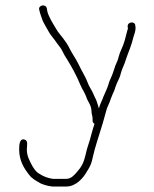

<svg xmlns="http://www.w3.org/2000/svg" viewBox="-20 -540 564 701"><path d="M318 -107V-100C318 -94.7 320.3 -90.7 325 -88C320.7 -75 317.9 -64.7 314 -51C307.1 -20.9 298.4 -4.9 292 27C285.4 55 276.9 70.2 260.5 88.5C250.6 99.5 239.8 113 222 113H173C152.8 110.1 137.2 103.4 123 94C112.2 88.6 104.3 76.2 98 66C89.6 49.1 78 31.6 78 6C78 -10.1 84.7 -27.9 67.5 -31C50.7 -34.1 50 -8.8 50 6C50 46.5 67.9 75.1 87 99C98.1 113.8 113.4 120.7 129 130C142.9 135.8 155.8 139.4 172 141H222C257.5 141 284.6 109.6 298 85C309 67.7 313.9 58.3 319 33C326.9 -2.4 338 -34.1 348.5 -68.5L355.5 -91.5C359.6 -105.1 366 -129.7 370 -143C375.4 -157.8 379.7 -163.6 384 -178L392 -198C396 -205.3 399 -213 401 -221C406.5 -239.3 417.3 -253.5 421 -272C425.3 -289.3 435.8 -307.3 440 -324C448.4 -349.2 460.5 -374.7 467 -404C470.7 -416.3 475 -425.8 475 -439L474 -446C474 -463.3 446 -461.5 446 -444L447 -437C447 -435 446.3 -432.3 445 -429C442 -417.1 438.7 -404.4 435 -391C428.9 -368.7 418.2 -353 413 -332C411.1 -320.5 405.1 -311.3 401 -300L394 -279C389 -261.3 379.9 -248.6 375 -229C371 -215.5 363 -200.4 358 -188C352.8 -172.4 345.2 -161 341 -144C339.3 -152.3 335.1 -162.8 333 -170C330.7 -178.1 323.9 -188.2 321 -197C314.7 -211.8 304.4 -224.7 299 -241C293.6 -255.8 282.6 -273.9 275 -289L265 -309C255.2 -328.6 244.2 -342.6 234 -363C226.8 -378.5 218.3 -389.7 209 -402C202.9 -410.1 190.9 -423.2 186 -433C181.6 -440 165.2 -467 162 -475C157 -485 152.6 -494.6 151 -509C148 -526.8 119.6 -522 123 -505C126.6 -488.8 131.7 -476.9 136 -464C139.3 -456.2 156.8 -426.3 161 -419C167.5 -408.6 179.7 -395.1 186 -385L198 -369C206.7 -358.9 214.1 -338.2 222 -328C240.2 -298.8 259.6 -264.4 273 -231C279.6 -214.6 289.8 -201.6 295 -186C299.5 -170.2 314 -155.9 314 -134C314 -123.6 318 -117.2 318 -107Z"/></svg>

Font: HoneyBee
Style: XLit
Weight: 200
Foundry: Cannot Into Space Fonts
Version: Version 0.89